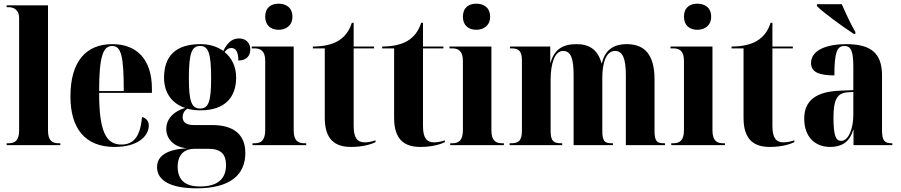

<svg xmlns="http://www.w3.org/2000/svg" viewBox="-20 -789 4897 1044"><path d="M16 0H308V-10H300C265 -10 241 -23 241 -80V-760H16V-750H27C46 -750 84 -743 84 -690V-80C84 -23 60 -10 26 -10H16Z M603 10C732 10 789 -50 789 -107C789 -131 774 -147 752 -153C743 -40 702 -3 640 -3C555 -3 519 -77 519 -284H806V-307C806 -465 725 -549 591 -549C446 -549 363 -453 363 -265C363 -91 442 10 603 10ZM653 -294H519C519 -484 541 -539 590 -539C639 -539 653 -484 653 -294Z M1049 235C1231 235 1314 162 1314 43C1314 -53 1256 -109 1134 -109H1034C992 -109 973 -125 973 -153C973 -170 981 -186 998 -198C1020 -192 1044 -189 1070 -189C1205 -189 1264 -262 1264 -367C1264 -426 1241 -474 1201 -506C1214 -522 1224 -528 1238 -528C1263 -528 1276 -506 1276 -460C1323 -460 1341 -488 1341 -521C1341 -553 1319 -580 1280 -580C1236 -580 1213 -549 1194 -512C1161 -536 1119 -549 1070 -549C934 -549 872 -483 872 -366C872 -281 918 -225 987 -202C918 -182 884 -137 884 -88C884 -37 922 11 996 17C887 24 834 58 834 120C834 194 910 235 1049 235ZM1068 -199C1023 -199 1007 -234 1007 -363C1007 -502 1023 -539 1068 -539C1112 -539 1128 -503 1128 -364C1128 -234 1113 -199 1068 -199ZM1067 225C996 225 946 197 946 118C946 46 988 20 1038 20H1114C1182 20 1209 51 1209 108C1209 186 1161 225 1067 225Z M1495 -627C1535 -627 1570 -650 1570 -698C1570 -748 1535 -769 1495 -769C1454 -769 1422 -748 1422 -698C1422 -650 1454 -627 1495 -627ZM1353 0H1645V-10H1635C1601 -10 1577 -24 1577 -80V-536H1349V-526H1364C1397 -526 1422 -512 1422 -459V-82C1422 -25 1399 -10 1364 -10H1353Z M1889 10C1956 10 2002 -6 2022 -16V-26C1999 -18 1979 -15 1963 -15C1922 -15 1903 -41 1903 -104V-526H2014V-536H1903V-665H1893C1879 -620 1854 -587 1816 -565C1782 -546 1737 -536 1681 -536V-526H1746V-148C1746 -31 1801 10 1889 10Z M2266 10C2333 10 2379 -6 2399 -16V-26C2376 -18 2356 -15 2340 -15C2299 -15 2280 -41 2280 -104V-526H2391V-536H2280V-665H2270C2256 -620 2231 -587 2193 -565C2159 -546 2114 -536 2058 -536V-526H2123V-148C2123 -31 2178 10 2266 10Z M2570 -627C2610 -627 2645 -650 2645 -698C2645 -748 2610 -769 2570 -769C2529 -769 2497 -748 2497 -698C2497 -650 2529 -627 2570 -627ZM2428 0H2720V-10H2710C2676 -10 2652 -24 2652 -80V-536H2424V-526H2439C2472 -526 2497 -512 2497 -459V-82C2497 -25 2474 -10 2439 -10H2428Z M2751 0H3037V-10H3032C2993 -10 2974 -19 2974 -76V-355C2974 -441 2995 -512 3042 -512C3085 -512 3099 -469 3099 -381V0H3313V-10H3309C3268 -10 3255 -19 3255 -80V-366C3255 -448 3276 -512 3324 -512C3367 -512 3383 -468 3383 -381V0H3596V-10H3593C3552 -10 3539 -19 3539 -80V-358C3539 -492 3485 -549 3388 -549C3311 -549 3268 -512 3253 -445H3251C3230 -520 3184 -549 3114 -549C3036 -549 2992 -516 2974 -448H2972V-536H2753V-526H2757C2796 -526 2818 -517 2818 -460V-78C2818 -19 2795 -10 2756 -10H2751Z M3772 -627C3812 -627 3847 -650 3847 -698C3847 -748 3812 -769 3772 -769C3731 -769 3699 -748 3699 -698C3699 -650 3731 -627 3772 -627ZM3630 0H3922V-10H3912C3878 -10 3854 -24 3854 -80V-536H3626V-526H3641C3674 -526 3699 -512 3699 -459V-82C3699 -25 3676 -10 3641 -10H3630Z M4166 10C4233 10 4279 -6 4299 -16V-26C4276 -18 4256 -15 4240 -15C4199 -15 4180 -41 4180 -104V-526H4291V-536H4180V-665H4170C4156 -620 4131 -587 4093 -565C4059 -546 4014 -536 3958 -536V-526H4023V-148C4023 -31 4078 10 4166 10Z M4622 -605H4631V-615C4606 -657 4577 -721 4557 -766H4422V-756C4456 -721 4562 -644 4622 -605ZM4494 10C4553 10 4599 -13 4619 -83H4621V0H4832V-10H4829C4789 -10 4776 -25 4776 -81V-379C4776 -504 4711 -549 4581 -549C4476 -549 4390 -517 4390 -446C4390 -398 4432 -379 4517 -379C4517 -501 4530 -539 4571 -539C4607 -539 4620 -512 4620 -424V-299L4548 -296C4418 -291 4353 -243 4353 -144C4353 -43 4413 10 4494 10ZM4554 -23C4525 -23 4512 -51 4512 -150C4512 -245 4531 -283 4588 -287L4620 -289V-165C4620 -88 4593 -23 4554 -23Z"/></svg>

Font: Noto Serif Display Condensed ExtraBold
Style: Regular
Weight: 800
Width: 3
Designer: Monotype Design Team
Foundry: Monotype Imaging Inc.
Version: Version 2.009